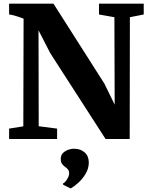

<svg xmlns="http://www.w3.org/2000/svg" viewBox="-20 -763 822 1054"><path d="M30 0V-57L108 -69.5L109.5 -660.5Q97.5 -665.5 84 -670Q70.5 -674.5 57 -678.2Q43.5 -682 30 -683.5V-743H273.5L553 -304L609.5 -188.5L608 -668.5L523.5 -683.5V-743H769V-683.5L693 -668.5L692 0H559.5L256 -471L191.5 -596.5L192.5 -70L293.5 -57V0ZM467.5 130Q467 162.5 450 191Q433 219.5 410 240.2Q387 261 369 271H367L327 251.5L325.5 244.5Q338.5 238 349 220Q359.5 202 359.5 190Q359.5 174.5 353 167Q346.5 159.5 338 153.5Q329 147.5 321.2 137.5Q313.5 127.5 313.5 109.5Q313.5 89 326 76.8Q338.5 64.5 355 59Q371.5 53.5 383 53.5H386.5Q422 53.5 444.8 73.8Q467.5 94 467.5 130Z"/></svg>

Font: Merriweather 36pt ExtraBold
Style: Regular
Weight: 800
Designer: Eben Sorkin
Foundry: Eben Sorkin
Version: Version 2.100